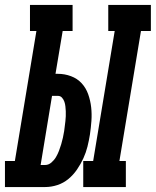

<svg xmlns="http://www.w3.org/2000/svg" viewBox="-60 -755 629 775"><path d="M276 0V-105H316L403 -630H377V-735H549V-630H509L422 -105H448V0ZM-40 0V-105H0L87 -630H61V-735H233V-630H193L164 -457H174Q201 -457 226.5 -447.5Q252 -438 269.5 -419Q287 -400 296 -374.5Q305 -349 308 -322Q311 -295 309 -267Q307 -239 303 -212Q299 -187 293 -163Q287 -139 276.5 -116Q266 -93 251 -71Q236 -49 216 -32.5Q196 -16 171.5 -8Q147 0 122 0ZM122 -89Q136 -89 147.5 -99Q159 -109 166 -121Q173 -133 178 -146Q183 -159 187 -172.5Q191 -186 194 -199.5Q197 -213 199 -226Q200 -236 201.5 -246Q203 -256 204 -266Q205 -276 205.5 -286Q206 -296 205.5 -306Q205 -316 204 -325.5Q203 -335 200 -344Q197 -353 190.5 -360.5Q184 -368 174 -368H150L104 -89Z"/></svg>

Font: Iosevka Slab Extrabold Oblique
Style: Regular
Weight: 800
Italic angle: -9°
Monospace: yes
Designer: Belleve Invis
Foundry: Belleve Invis
Version: Version 11.1.1; ttfautohint (v1.8.3)